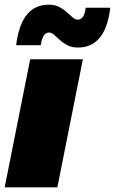

<svg xmlns="http://www.w3.org/2000/svg" viewBox="-25 -800 491 820"><path d="M-5 0 104 -547H329L220 0ZM308 -597Q282 -597 263.5 -606.5Q245 -616 231 -629Q217 -642 206 -651.5Q195 -661 184 -661Q157 -661 149 -607H44Q65 -780 183 -780Q209 -780 227.5 -770.5Q246 -761 260 -748Q274 -735 285.5 -725.5Q297 -716 307 -716Q335 -716 341 -767H446Q426 -597 308 -597Z"/></svg>

Font: Montserrat Black
Style: Italic
Weight: 900
Italic angle: -11.3°
Designer: Julieta Ulanovsky
Foundry: Julieta Ulanovsky
Version: Version 9.000; ttfautohint (v1.8.4.7-5d5b)